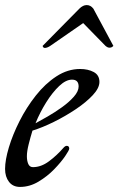

<svg xmlns="http://www.w3.org/2000/svg" viewBox="-30 -722 467 757"><path d="M220 -139Q227 -147 233 -147Q243 -147 243 -136Q243 -130 227 -106.5Q211 -83 184 -55Q157 -27 122 -6Q87 15 49 15Q21 15 5.5 -5Q-10 -25 -10 -56Q-10 -91 5 -141Q20 -191 47 -244.5Q74 -298 111 -345Q148 -392 192.5 -421Q237 -450 286 -450Q317 -450 339.5 -438Q362 -426 362 -399Q362 -375 336 -347Q310 -319 269 -291.5Q228 -264 182.5 -241.5Q137 -219 98 -207Q90 -181 83 -153Q76 -125 76 -106Q76 -88 81.5 -75.5Q87 -63 100 -63Q132 -63 163 -86Q194 -109 220 -139ZM254 -408Q230 -408 203.5 -383Q177 -358 152.5 -319Q128 -280 110 -236Q129 -246 157.5 -262.5Q186 -279 214 -299Q242 -319 261 -340.5Q280 -362 280 -381Q280 -408 254 -408ZM298 -631 168 -541Q162 -537 156.5 -535Q151 -533 147 -533Q140 -533 138 -541L283 -688Q297 -702 312 -702Q327 -702 338 -688L417 -541Q417 -541 413 -537.5Q409 -534 402 -534Q398 -534 394.5 -535.5Q391 -537 386 -541Z"/></svg>

Font: Sedan
Style: Italic
Weight: 400
Italic angle: -13.8°
Designer: Sebastian Salazar
Foundry: Sebastian Salazar
Version: Version 1.100; ttfautohint (v1.8.4.7-5d5b)